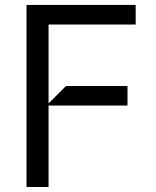

<svg xmlns="http://www.w3.org/2000/svg" viewBox="-20 -747 622 767"><path d="M85.9 0V-727.3H522V-649.1H174V-333.8L243.6 -403.4H489.3V-325.3H174V0Z"/></svg>

Font: Riot Sans
Style: Regular
Weight: 400
Designer: Rasmus Andersson
Foundry: rsms
Version: Version 3.005